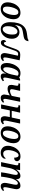

<svg xmlns="http://www.w3.org/2000/svg" viewBox="2274 -3084 819 5408"><g transform="rotate(90 2684.0 -379.5)"><path d="M227 10Q328 10 393.5 -49Q459 -108 490 -190.5Q521 -273 521 -344Q521 -451 468 -498.5Q415 -546 341 -546Q239 -546 173.5 -487Q108 -428 76.5 -345Q45 -262 45 -192Q45 -88 97.5 -39Q150 10 227 10ZM243 -51Q165 -51 165 -168Q165 -224 183 -299Q201 -374 236.5 -430.5Q272 -487 324 -487Q402 -487 402 -370Q402 -312 384.5 -237.5Q367 -163 331.5 -107Q296 -51 243 -51Z M800 10Q916 10 993.5 -80.5Q1071 -171 1071 -304Q1071 -402 1019 -459.5Q967 -517 885 -517Q826 -517 770 -483.5Q714 -450 687 -394H683Q698 -484 720.5 -528Q743 -572 792.5 -591Q842 -610 937 -623Q1012 -634 1052 -647Q1092 -660 1111 -687Q1130 -714 1142 -769L1099 -768Q1085 -743 925 -728Q800 -712 730 -646Q660 -580 632 -480Q604 -380 604 -260Q604 -135 655.5 -62.5Q707 10 800 10ZM804 -45Q764 -45 740.5 -81Q717 -117 717 -175Q717 -312 763.5 -386.5Q810 -461 865 -461Q905 -461 929 -428Q953 -395 953 -325Q953 -188 904.5 -116.5Q856 -45 804 -45Z M1572 10Q1618 10 1648.5 -9.5Q1679 -29 1700 -50L1684 -82Q1651 -61 1629 -61Q1597 -61 1597 -109Q1597 -130 1601.5 -157Q1606 -184 1612 -212L1678 -522Q1643 -530 1603 -535Q1563 -540 1522 -540Q1461 -540 1427 -514Q1393 -488 1369.5 -430.5Q1346 -373 1314 -280Q1275 -164 1251.5 -122.5Q1228 -81 1199 -81Q1176 -81 1166.5 -100.5Q1157 -120 1158 -142Q1142 -142 1124 -123Q1106 -104 1106 -70Q1106 -44 1123 -19Q1140 6 1181 6Q1239 6 1276.5 -54.5Q1314 -115 1361 -261Q1392 -356 1412.5 -403Q1433 -450 1454 -465.5Q1475 -481 1506 -481Q1531 -481 1548 -474L1492 -214Q1482 -168 1478 -138Q1474 -108 1474 -92Q1474 -50 1498 -20Q1522 10 1572 10Z M1875 10Q1936 10 1977 -29Q2018 -68 2052 -138H2056Q2052 -121 2050 -107Q2048 -93 2048 -75Q2048 10 2130 10Q2177 10 2210 -10.5Q2243 -31 2266 -48L2250 -84Q2234 -74 2222 -67Q2210 -60 2195 -60Q2163 -60 2163 -111Q2163 -130 2170.5 -167Q2178 -204 2181 -218L2250 -535H2207L2164 -512Q2116 -546 2038 -546Q1947 -546 1883.5 -483Q1820 -420 1786.5 -331Q1753 -242 1753 -163Q1753 -85 1783.5 -37.5Q1814 10 1875 10ZM1926 -61Q1903 -61 1888 -81.5Q1873 -102 1873 -161Q1873 -219 1893.5 -296.5Q1914 -374 1953.5 -432.5Q1993 -491 2048 -491Q2094 -491 2112 -461L2076 -291Q2057 -201 2013 -131Q1969 -61 1926 -61Z M2737 10Q2787 10 2819 -11Q2851 -32 2873 -55L2854 -86Q2819 -61 2796 -61Q2780 -61 2772 -75.5Q2764 -90 2764 -109Q2764 -127 2768.5 -153.5Q2773 -180 2780 -212L2846 -536H2728L2680 -299Q2647 -279 2609.5 -265.5Q2572 -252 2542 -252Q2492 -252 2492 -299Q2492 -318 2496.5 -340Q2501 -362 2508 -394L2539 -536H2338L2328 -489H2344Q2368 -489 2381.5 -481Q2395 -473 2395 -447Q2395 -423 2385 -383Q2379 -353 2374.5 -331.5Q2370 -310 2370 -285Q2370 -183 2480 -183Q2535 -183 2579.5 -201.5Q2624 -220 2668 -246L2655 -182Q2641 -114 2641 -88Q2641 -53 2662.5 -21.5Q2684 10 2737 10Z M3351 10Q3398 10 3428.5 -9Q3459 -28 3481 -51L3462 -82Q3432 -61 3408 -61Q3376 -61 3376 -110Q3376 -130 3380.5 -157Q3385 -184 3391 -212L3459 -536H3341L3290 -300H3101L3153 -536H2951L2940 -489H2957Q2983 -489 2996 -480.5Q3009 -472 3009 -446Q3009 -435 3006.5 -421.5Q3004 -408 3002 -397L2921 0H3039L3089 -246H3277L3264 -182Q3257 -150 3255 -127Q3253 -104 3253 -90Q3253 -52 3274.5 -21Q3296 10 3351 10Z M3719 10Q3820 10 3885.5 -49Q3951 -108 3982 -190.5Q4013 -273 4013 -344Q4013 -451 3960 -498.5Q3907 -546 3833 -546Q3731 -546 3665.5 -487Q3600 -428 3568.5 -345Q3537 -262 3537 -192Q3537 -88 3589.5 -39Q3642 10 3719 10ZM3735 -51Q3657 -51 3657 -168Q3657 -224 3675 -299Q3693 -374 3728.5 -430.5Q3764 -487 3816 -487Q3894 -487 3894 -370Q3894 -312 3876.5 -237.5Q3859 -163 3823.5 -107Q3788 -51 3735 -51Z M4278 10Q4364 10 4406.5 -28Q4449 -66 4449 -103Q4449 -125 4440 -134Q4420 -106 4388.5 -83Q4357 -60 4310 -60Q4262 -60 4234.5 -96Q4207 -132 4207 -197Q4207 -264 4227 -332.5Q4247 -401 4280.5 -447Q4314 -493 4353 -493Q4389 -493 4405.5 -455.5Q4422 -418 4420 -368Q4473 -368 4496.5 -392Q4520 -416 4520 -448Q4520 -486 4486.5 -516Q4453 -546 4382 -546Q4288 -546 4222 -490Q4156 -434 4121 -352Q4086 -270 4086 -193Q4086 -92 4142.5 -41Q4199 10 4278 10Z M5224 10Q5272 10 5304.5 -11Q5337 -32 5359 -54L5341 -85Q5309 -61 5283 -61Q5252 -61 5252 -111Q5252 -130 5256.5 -158Q5261 -186 5268 -215L5289 -315Q5295 -344 5302 -377.5Q5309 -411 5309 -435Q5309 -479 5287 -512Q5265 -545 5208 -545Q5153 -545 5108.5 -515.5Q5064 -486 5028 -420H5025Q5028 -430 5028 -439Q5028 -481 5006.5 -513Q4985 -545 4930 -545Q4836 -545 4758 -426H4754L4772 -536H4577L4567 -489H4584Q4636 -489 4636 -450Q4636 -439 4633.5 -427Q4631 -415 4629 -402L4546 0H4665L4717 -256Q4726 -300 4749.5 -350Q4773 -400 4804 -435.5Q4835 -471 4865 -471Q4891 -471 4898.5 -454.5Q4906 -438 4906 -419Q4906 -394 4898.5 -355Q4891 -316 4887 -295L4873 -238Q4861 -186 4848.5 -112Q4836 -38 4833 0H4955Q4957 -26 4963 -68Q4969 -110 4976 -152Q4983 -194 4989 -216L5002 -276Q5012 -320 5034 -365.5Q5056 -411 5084 -442.5Q5112 -474 5140 -473Q5167 -473 5175.5 -456.5Q5184 -440 5184 -418Q5184 -392 5176 -353.5Q5168 -315 5164 -296L5149 -224Q5139 -180 5134.5 -150.5Q5130 -121 5130 -101Q5130 -58 5151.5 -24Q5173 10 5224 10Z"/></g></svg>

Font: Noto Serif SemiCondensed Semi
Style: Italic
Weight: 600
Width: 4
Italic angle: -12°
Designer: Monotype Design Team
Foundry: Monotype Imaging Inc.
Version: Version 1.901